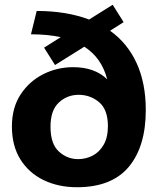

<svg xmlns="http://www.w3.org/2000/svg" viewBox="-20 -776 656 806"><path d="M303 10Q225 10 163 -20Q101 -50 65.5 -107Q30 -164 30 -245Q30 -324 66.5 -379.5Q103 -435 161.5 -464.5Q220 -494 287 -494Q378 -494 430 -443Q407 -533 334 -580L211 -503L165 -576L235 -620Q180 -632 110 -632L134 -730Q259 -730 354 -694L453 -756L499 -683L442 -647Q515 -595 553.5 -511Q592 -427 592 -314Q592 -161 520.5 -75.5Q449 10 303 10ZM308 -108Q340 -108 368.5 -122.5Q397 -137 415 -168Q433 -199 433 -246Q433 -316 396 -347Q359 -378 310 -378Q262 -378 227 -345.5Q192 -313 192 -244Q192 -172 227 -140Q262 -108 308 -108Z"/></svg>

Font: Instrument Sans
Style: Bold
Weight: 700
Designer: Rodrigo Fuenzalida
Foundry: fragTYPE
Version: Version 1.000; ttfautohint (v1.8.4.7-5d5b);gftools[0.9.28]